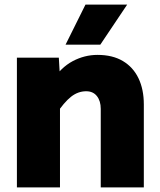

<svg xmlns="http://www.w3.org/2000/svg" viewBox="-20 -809 690 829"><path d="M415 0V-339Q415 -373 398.5 -394Q382 -415 352 -415Q317 -415 287 -391.5Q257 -368 220 -313L202 -456Q243 -518 294 -545Q345 -572 401 -572Q466 -572 510.5 -545.5Q555 -519 578 -471Q601 -423 601 -358V0ZM53 0V-560H234L239 -474V0ZM263 -616 349 -789H529L413 -616Z"/></svg>

Font: Azeret Mono Thin ExtraBold
Style: Regular
Weight: 800
Version: Version 1.002